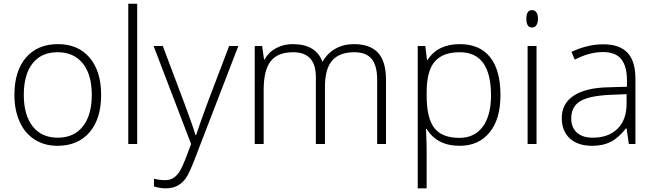

<svg xmlns="http://www.w3.org/2000/svg" viewBox="-20 -780 3545 1040"><path d="M527.8 -266.1Q527.8 -136.2 464.8 -63.2Q401.9 9.8 291 9.8Q221.2 9.8 168 -23.9Q114.7 -57.6 86.4 -120.6Q58.1 -183.6 58.1 -266.1Q58.1 -396 121.1 -468.5Q184.1 -541 293.9 -541Q403.3 -541 465.6 -467.5Q527.8 -394 527.8 -266.1ZM108.9 -266.1Q108.9 -156.7 157 -95.5Q205.1 -34.2 293 -34.2Q380.9 -34.2 429 -95.5Q477.1 -156.7 477.1 -266.1Q477.1 -376 428.5 -436.5Q379.9 -497.1 292 -497.1Q204.1 -497.1 156.5 -436.8Q108.9 -376.5 108.9 -266.1Z M723.1 0H674.8V-759.8H723.1Z M812 -530.8H861.8L974.1 -232.9Q1025.4 -95.7 1039.1 -47.9H1042Q1062.5 -110.8 1108.9 -235.8L1221.2 -530.8H1271L1033.2 85.9Q1004.4 161.1 984.9 187.5Q965.3 213.9 939.2 227.1Q913.1 240.2 876 240.2Q848.1 240.2 814 230V188Q842.3 195.8 875 195.8Q899.9 195.8 918.9 184.1Q938 172.4 953.4 147.7Q968.8 123 989 69.6Q1009.3 16.1 1015.1 0Z M2022.9 0V-348.1Q2022.9 -425.8 1992.7 -461.4Q1962.4 -497.1 1899.9 -497.1Q1818.4 -497.1 1779.3 -452.1Q1740.2 -407.2 1740.2 -311V0H1690.9V-362.8Q1690.9 -497.1 1567.9 -497.1Q1484.4 -497.1 1446.3 -448.5Q1408.2 -399.9 1408.2 -293V0H1359.9V-530.8H1399.9L1410.2 -458H1413.1Q1435.1 -497.6 1475.6 -519.3Q1516.1 -541 1564.9 -541Q1690.4 -541 1726.1 -446.8H1728Q1753.9 -492.2 1797.6 -516.6Q1841.3 -541 1897 -541Q1983.9 -541 2027.3 -494.6Q2070.8 -448.2 2070.8 -347.2V0Z M2469.7 9.8Q2347.2 9.8 2291 -82H2287.6L2289.1 -41Q2291 -4.9 2291 38.1V240.2H2242.7V-530.8H2283.7L2293 -455.1H2295.9Q2350.6 -541 2470.7 -541Q2578.1 -541 2634.5 -470.5Q2690.9 -399.9 2690.9 -265.1Q2690.9 -134.3 2631.6 -62.3Q2572.3 9.8 2469.7 9.8ZM2468.8 -33.2Q2550.3 -33.2 2595 -93.8Q2639.6 -154.3 2639.6 -263.2Q2639.6 -497.1 2470.7 -497.1Q2377.9 -497.1 2334.5 -446Q2291 -395 2291 -279.8V-264.2Q2291 -139.6 2332.8 -86.4Q2374.5 -33.2 2468.8 -33.2Z M2886.2 0H2837.9V-530.8H2886.2ZM2831.1 -678.2Q2831.1 -725.1 2861.8 -725.1Q2877 -725.1 2885.5 -712.9Q2894 -700.7 2894 -678.2Q2894 -656.2 2885.5 -643.6Q2877 -630.9 2861.8 -630.9Q2831.1 -630.9 2831.1 -678.2Z M3386.2 0 3374 -84H3370.1Q3330.1 -32.7 3287.8 -11.5Q3245.6 9.8 3188 9.8Q3109.9 9.8 3066.4 -30.3Q3022.9 -70.3 3022.9 -141.1Q3022.9 -218.8 3087.6 -261.7Q3152.3 -304.7 3274.9 -307.1L3376 -310.1V-345.2Q3376 -420.9 3345.2 -459.5Q3314.5 -498 3246.1 -498Q3172.4 -498 3093.3 -457L3075.2 -499Q3162.6 -540 3248 -540Q3335.4 -540 3378.7 -494.6Q3421.9 -449.2 3421.9 -353V0ZM3190.9 -34.2Q3275.9 -34.2 3325 -82.8Q3374 -131.3 3374 -217.8V-270L3281.2 -266.1Q3169.4 -260.7 3121.8 -231.2Q3074.2 -201.7 3074.2 -139.2Q3074.2 -89.4 3104.7 -61.8Q3135.3 -34.2 3190.9 -34.2Z"/></svg>

Font: Zoram GWebM Light
Style: Regular
Weight: 300
Foundry: Ascender Corporation
Version: Version 1.000